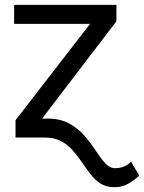

<svg xmlns="http://www.w3.org/2000/svg" viewBox="-20 -566 593 790"><path d="M146.5 -78.1H174.8Q228.5 -78.1 265.6 -57.4Q302.7 -36.6 328.6 -6.3Q354.5 23.9 374.3 54.4Q394 85 412.6 105.5Q431.2 126 454.1 126Q467.8 126 479.5 122.8Q491.2 119.6 501.2 113.5Q511.2 107.4 519.5 99.6L552.7 156.2Q536.6 172.4 510.3 188.5Q483.9 204.6 449.2 204.1Q417 204.1 394 189.5Q371.1 174.8 353 151.6Q335 128.4 317.4 102.3Q299.8 76.2 279.5 53Q259.3 29.8 231.7 14.9Q204.1 0 165 0H146.5ZM153.3 -78.1V0H43.9V-71.3L350.6 -467.8H38.1V-545.9H459V-478.5Z"/></svg>

Font: Inter Tight
Style: Regular
Weight: 400
Designer: Rasmus Andersson
Foundry: rsms
Version: Version 3.002